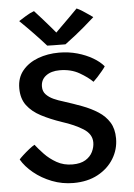

<svg xmlns="http://www.w3.org/2000/svg" viewBox="-60 -945 696 997"><g transform="rotate(-5 288.0 -446.5)"><path d="M282.5 6.5Q224 6.5 170.8 -14.2Q117.5 -35 76.8 -68.5Q36 -102 14.5 -139.5Q19 -145.5 34.8 -160Q50.5 -174.5 68.5 -188.8Q86.5 -203 97.5 -209Q114.5 -187 141 -159Q167.5 -131 203.8 -110.5Q240 -90 286 -90Q328 -90 353.8 -105.8Q379.5 -121.5 391.2 -145.8Q403 -170 403 -194.5Q403 -238 359.2 -265.8Q315.5 -293.5 249.5 -314.5Q190.5 -334.5 144 -358.8Q97.5 -383 71 -418.5Q44.5 -454 44.5 -508Q44.5 -563 75.2 -600Q106 -637 156.2 -655.8Q206.5 -674.5 265.5 -674.5Q315.5 -674.5 360.8 -661.8Q406 -649 441.2 -628.2Q476.5 -607.5 496.5 -583Q491.5 -574.5 479.2 -559.8Q467 -545 453.8 -530.5Q440.5 -516 431.5 -508Q407.5 -532.5 363.8 -557.8Q320 -583 261 -583Q217 -583 189.8 -562.5Q162.5 -542 162.5 -506Q162.5 -481.5 177.8 -465.2Q193 -449 216.8 -438.2Q240.5 -427.5 266.5 -420Q316.5 -404 362.5 -386.8Q408.5 -369.5 444.5 -346.2Q480.5 -323 501.5 -289Q522.5 -255 522.5 -205Q522.5 -148 493 -99.8Q463.5 -51.5 409.8 -22.5Q356 6.5 282.5 6.5ZM377 -895Q390 -889.5 407.8 -878.2Q425.5 -867 440.2 -856.5Q455 -846 459.5 -842.5Q398 -787.5 359 -757Q320 -726.5 303.5 -714.5Q294 -714.5 276.2 -714.8Q258.5 -715 239.8 -715.2Q221 -715.5 208.5 -716Q178 -750.5 144.5 -785.2Q111 -820 74.5 -855.5Q88 -864.5 111.8 -879Q135.5 -893.5 155.5 -900.5Q175.5 -879 197 -854.5Q218.5 -830 236.2 -809.5Q254 -789 261.5 -779.5Q272.5 -791 293 -811Q313.5 -831 336 -853.5Q358.5 -876 377 -895Z"/></g></svg>

Font: Grandstander Medium
Style: Regular
Weight: 500
Designer: Tyler Finck
Foundry: Etcetera Type Co
Version: Version 1.200; ttfautohint (v1.8.3)